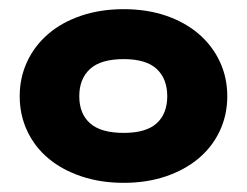

<svg xmlns="http://www.w3.org/2000/svg" viewBox="-20 -770 539 419"><path d="M250 -371Q200 -371 158 -385Q116 -399 86 -424Q56 -449 39.5 -484Q23 -519 23 -560Q23 -601 39.5 -636Q56 -671 86 -696.5Q116 -722 158 -736Q200 -750 250 -750Q300 -750 341.5 -736Q383 -722 413 -696.5Q443 -671 459.5 -636Q476 -601 476 -560Q476 -519 459.5 -484Q443 -449 413 -424Q383 -399 341.5 -385Q300 -371 250 -371ZM250 -480Q299 -480 322 -501Q345 -522 345 -560Q345 -598 322 -619.5Q299 -641 250 -641Q200 -641 176.5 -619.5Q153 -598 153 -560Q153 -522 176.5 -501Q200 -480 250 -480Z"/></svg>

Font: Encode Sans Normal
Style: Black
Weight: 900
Designer: Pablo Impallari, Andres Torresi
Foundry: Pablo Impallari, Andres Torresi
Version: Version 1.000; ttfautohint (v1.00) -l 8 -r 50 -G 200 -x 14 -